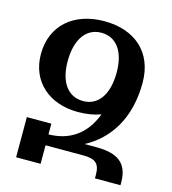

<svg xmlns="http://www.w3.org/2000/svg" viewBox="-108 -813 807 901"><g transform="rotate(15 295.5 -362.0)"><path d="M53 0H172V-90H356C415 -90 436 -71 436 -17V0H560V-14C560 -107 508 -143 405 -143H347C459 -202 536 -317 536 -491C536 -639 437 -724 289 -724C141 -724 40 -638 40 -498C40 -365 138 -280 277 -280C317 -280 355 -286 388 -298C347 -190 268 -144 172 -143V-195H53ZM288 -336C213 -336 170 -398 170 -498C170 -607 217 -668 289 -668C365 -668 406 -604 406 -506C406 -399 361 -336 288 -336Z"/></g></svg>

Font: Noto Serif Armenian SemiCondensed SemiBold
Style: Regular
Weight: 600
Width: 4
Designer: Monotype Design Team
Foundry: Monotype Imaging Inc.
Version: Version 2.008